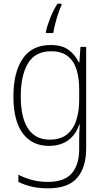

<svg xmlns="http://www.w3.org/2000/svg" viewBox="-20 -784 571 1045"><path d="M256 -539Q318 -539 354 -512Q390 -485 409 -444H412L418 -529H449V24Q449 126 400.5 183.5Q352 241 241 241Q190 241 151 231.5Q112 222 80 206V167Q113 184 153 195Q193 206 241 206Q330 206 370.5 159.5Q411 113 411 27V-12Q411 -36 411.5 -58Q412 -80 414 -106H411Q393 -51 351 -20.5Q309 10 246 10Q155 10 104 -58Q53 -126 53 -260Q53 -390 103.5 -464.5Q154 -539 256 -539ZM258 -505Q172 -505 132.5 -439.5Q93 -374 93 -260Q93 -143 133 -83.5Q173 -24 250 -24Q312 -24 347.5 -55Q383 -86 397 -135Q411 -184 411 -239V-299Q411 -359 396.5 -405.5Q382 -452 348.5 -478.5Q315 -505 258 -505ZM315 -756Q307 -740 297.5 -712Q288 -684 280.5 -654.5Q273 -625 270 -604H230V-612Q238 -648 254.5 -689Q271 -730 293 -764H315Z"/></svg>

Font: Noto Sans Telugu SemiCondensed ExtraLight
Style: Regular
Weight: 200
Width: 4
Designer: Jelle Bosma - Monotype Design Team
Foundry: Monotype Imaging Inc.
Version: Version 2.005; ttfautohint (v1.8.4.7-5d5b)